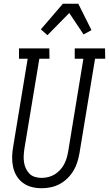

<svg xmlns="http://www.w3.org/2000/svg" viewBox="-20 -992 579 1020"><path d="M201 8Q174 8 148.5 1.5Q123 -5 102.5 -20Q82 -35 68.5 -57Q55 -79 49.5 -105Q44 -131 44.5 -158Q45 -185 50 -213L127 -680H81V-735H242L243 -680H189L110 -204Q107 -185 106 -166.5Q105 -148 107.5 -130.5Q110 -113 117.5 -97Q125 -81 137 -69Q149 -57 166 -52Q183 -47 202 -47Q219 -47 237 -51.5Q255 -56 270.5 -65.5Q286 -75 299 -89Q312 -103 320.5 -119Q329 -135 334 -152Q339 -169 342 -186L423 -680H377V-735H538L539 -680H485L402 -177Q398 -154 390.5 -130Q383 -106 370 -84.5Q357 -63 338 -44.5Q319 -26 296.5 -14Q274 -2 249.5 3Q225 8 201 8ZM232 -805 197 -836 314 -972H396L466 -832L424 -809L348 -923Z"/></svg>

Font: Iosevka Curly Slab Light
Style: Italic
Weight: 300
Italic angle: -9°
Monospace: yes
Designer: Belleve Invis
Foundry: Belleve Invis
Version: Version 22.1.2; ttfautohint (v1.8.4)